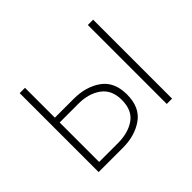

<svg xmlns="http://www.w3.org/2000/svg" viewBox="-106 -625 791 791"><g transform="rotate(-45 289.0 -230.0)"><path d="M472 -460H503V0H472ZM75 -460H106V-286H216Q287 -286 335.5 -251.5Q384 -217 384 -143Q384 -69 335.5 -34.5Q287 0 216 0H75ZM216 -258H106V-28H216Q275 -28 314 -55Q353 -82 353 -143Q353 -201 314 -229.5Q275 -258 216 -258Z"/></g></svg>

Font: Jost* Thin
Style: Regular
Weight: 200
Version: Version 3.7